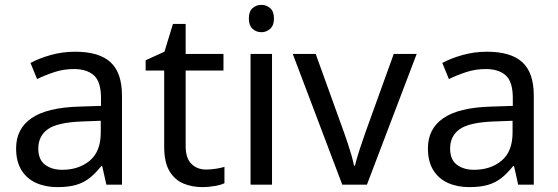

<svg xmlns="http://www.w3.org/2000/svg" viewBox="-20 -757 2289 787"><path d="M288 -545Q386 -545 433 -502Q480 -459 480 -365V0H416L399 -76H395Q372 -47 347.5 -27.5Q323 -8 291.5 1Q260 10 215 10Q167 10 128.5 -7Q90 -24 68 -59.5Q46 -95 46 -149Q46 -229 109 -272.5Q172 -316 303 -320L394 -323V-355Q394 -422 365 -448Q336 -474 283 -474Q241 -474 203 -461.5Q165 -449 132 -433L105 -499Q140 -518 188 -531.5Q236 -545 288 -545ZM314 -259Q214 -255 175.5 -227Q137 -199 137 -148Q137 -103 164.5 -82Q192 -61 235 -61Q303 -61 348 -98.5Q393 -136 393 -214V-262Z M825 -62Q845 -62 866 -65.5Q887 -69 900 -73V-6Q886 1 860 5.5Q834 10 810 10Q768 10 732.5 -4.5Q697 -19 675 -55Q653 -91 653 -156V-468H577V-510L654 -545L689 -659H741V-536H896V-468H741V-158Q741 -109 764.5 -85.5Q788 -62 825 -62Z M1095 -536V0H1007V-536ZM1052 -737Q1072 -737 1087.5 -723.5Q1103 -710 1103 -681Q1103 -653 1087.5 -639Q1072 -625 1052 -625Q1030 -625 1015 -639Q1000 -653 1000 -681Q1000 -710 1015 -723.5Q1030 -737 1052 -737Z M1383 0 1180 -536H1274L1388 -220Q1396 -198 1405 -171Q1414 -144 1421 -119.5Q1428 -95 1431 -78H1435Q1439 -95 1446.5 -120Q1454 -145 1463.5 -172Q1473 -199 1480 -220L1594 -536H1688L1484 0Z M1976 -545Q2074 -545 2121 -502Q2168 -459 2168 -365V0H2104L2087 -76H2083Q2060 -47 2035.5 -27.5Q2011 -8 1979.5 1Q1948 10 1903 10Q1855 10 1816.5 -7Q1778 -24 1756 -59.5Q1734 -95 1734 -149Q1734 -229 1797 -272.5Q1860 -316 1991 -320L2082 -323V-355Q2082 -422 2053 -448Q2024 -474 1971 -474Q1929 -474 1891 -461.5Q1853 -449 1820 -433L1793 -499Q1828 -518 1876 -531.5Q1924 -545 1976 -545ZM2002 -259Q1902 -255 1863.5 -227Q1825 -199 1825 -148Q1825 -103 1852.5 -82Q1880 -61 1923 -61Q1991 -61 2036 -98.5Q2081 -136 2081 -214V-262Z"/></svg>

Font: hex115
Style: Regular
Weight: 400
Designer: Monotype Design Team
Foundry: Monotype Imaging Inc.
Version: Version 2.013